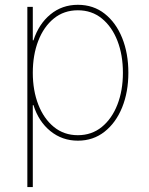

<svg xmlns="http://www.w3.org/2000/svg" viewBox="-20 -574 618 799"><path d="M93.8 204.5V-545.5H116.5V-406.2H119.3Q141.3 -474.1 189.8 -514Q238.3 -554 304 -554Q368.6 -554 415.7 -516.9Q462.7 -479.8 488.5 -415.8Q514.2 -351.9 514.2 -271.3Q514.2 -191.1 488.3 -127.1Q462.4 -63.2 415.1 -25.9Q367.9 11.4 304 11.4Q239 11.4 189.8 -28.4Q140.6 -68.2 119.3 -136.4H116.5V204.5ZM116.5 -271.3Q116.5 -197.4 139.4 -138.7Q162.3 -79.9 204.4 -45.6Q246.4 -11.4 304 -11.4Q361.5 -11.4 403.6 -45.6Q445.7 -79.9 468.6 -138.7Q491.5 -197.4 491.5 -271.3Q491.5 -345.2 468.8 -403.9Q446 -462.7 403.9 -497Q361.9 -531.2 304 -531.2Q246.1 -531.2 204 -497Q161.9 -462.7 139.2 -403.9Q116.5 -345.2 116.5 -271.3Z"/></svg>

Font: Inter UI Thin
Style: Regular
Weight: 100
Designer: Rasmus Andersson
Foundry: rsms
Version: 3.2;8d6f07862